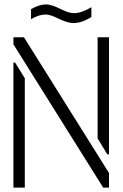

<svg xmlns="http://www.w3.org/2000/svg" viewBox="-20 -853 557 873"><path d="M121.1 -765.6V-811.5Q159.2 -833 189.5 -833Q213.9 -833 258.8 -810.5Q293 -793 317.4 -793Q351.6 -793.9 395.5 -820.3V-775.4Q350.6 -748 313.5 -748Q287.1 -748 241.2 -770.5Q208 -787.1 185.5 -787.1Q155.3 -786.1 121.1 -765.6ZM41 0V-568.4H48.8L92.8 -497.1V0ZM41 -651.4V-683.6H88.9L475.6 -66.4V0H449.2ZM423.8 -223.6V-683.6H475.6V-151.4H467.8Z"/></svg>

Font: Post No Bills Colombo
Style: Regular
Weight: 400
Designer: Kosala Senevirathne, Siva Puranthara, Lasantha Premarathna, Tharique Azeez
Foundry: Mooniak
Version: Version 1.220 ; ttfautohint (v1.6)